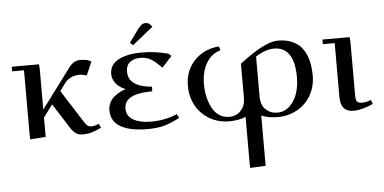

<svg xmlns="http://www.w3.org/2000/svg" viewBox="-58 -747 2316 1157"><g transform="rotate(-5 1100.0 -168.5)"><path d="M32.2 -411.1V-439H196.8L199.2 -411.1V-165L378.9 -405.8Q407.2 -443.8 446.8 -443.8Q465.8 -443.8 491.2 -439L513.2 -428.2L478 -347.2Q453.6 -355 434.1 -355Q375 -355 341.8 -309.1L311 -267.1L428.2 -83Q444.3 -56.6 453.9 -47.9Q463.4 -39.1 479 -39.1Q499 -39.1 524.9 -50.8L536.1 -25.9Q498.5 -8.3 474.9 -1.7Q451.2 4.9 422.9 4.9Q394.5 4.9 376.7 -10.5Q358.9 -25.9 339.8 -58.1L254.9 -191.9L199.2 -117.2V0L105 6.8L104 -19V-411.1Z M595.7 -126Q595.7 -152.3 607.7 -174.6Q619.6 -196.8 638.4 -210.7Q657.2 -224.6 673.6 -232.7Q689.9 -240.7 705.6 -245.1Q694.8 -248 682.1 -255.4Q669.4 -262.7 656.2 -274.4Q643.1 -286.1 634.3 -304.2Q625.5 -322.3 625.5 -342.8Q625.5 -399.9 678.7 -428Q731.9 -456.1 819.8 -456.1Q864.3 -456.1 898.2 -451.4Q932.1 -446.8 979.5 -435.1L996.6 -419.9L936.5 -354Q897.9 -394.5 870.6 -409.7Q843.3 -424.8 807.6 -424.8Q770.5 -424.8 746.1 -406.2Q721.7 -387.7 721.7 -347.2Q721.7 -257.8 863.8 -245.1L862.8 -217.8Q692.9 -217.8 692.9 -127.9Q692.9 -81.5 733.9 -58.8Q774.9 -36.1 838.9 -36.1Q925.8 -36.1 998.5 -67.9L1010.7 -43.9Q954.6 -15.1 914.1 -4.2Q873.5 6.8 812.5 6.8Q710.9 6.8 653.3 -25.6Q595.7 -58.1 595.7 -126ZM753.9 -520 809.6 -597.2Q824.7 -616.7 834.7 -623.8Q844.7 -630.9 858.9 -630.9Q864.3 -630.9 869.9 -629.2Q875.5 -627.4 877.9 -626L880.9 -624L897.5 -605L772.5 -504.9Z M1079.6 -230Q1079.6 -324.2 1137.9 -384.5Q1196.3 -444.8 1286.6 -452.1L1293.5 -428.2Q1239.7 -413.6 1208.3 -361.3Q1176.8 -309.1 1176.8 -231Q1176.8 -192.4 1185.1 -156.2Q1193.4 -120.1 1209 -90.1Q1224.6 -60.1 1251 -42Q1277.3 -23.9 1310.5 -23.9Q1335.4 -23.9 1356.9 -33.9Q1378.4 -43.9 1394 -68.6Q1409.7 -93.3 1409.7 -128.9V-336.9Q1564.5 -456.1 1642.6 -456.1Q1686.5 -456.1 1720.5 -443.4Q1754.4 -430.7 1775.6 -409.4Q1796.9 -388.2 1810.3 -358.2Q1823.7 -328.1 1829.1 -296.6Q1834.5 -265.1 1834.5 -228Q1834.5 -164.1 1805.7 -111.6Q1776.9 -59.1 1723.4 -28.1Q1669.9 2.9 1602.5 2.9Q1543.9 2.9 1504.4 -15.1V289.1L1410.6 293.9L1409.7 269V-15.1Q1367.2 2.9 1310.5 2.9Q1243.2 2.9 1189.9 -28.6Q1136.7 -60.1 1108.2 -113Q1079.6 -166 1079.6 -230ZM1504.4 -130.9Q1504.4 -77.6 1533.4 -50.8Q1562.5 -23.9 1602.5 -23.9Q1646.5 -23.9 1678.2 -54.2Q1710 -84.5 1724.4 -129.2Q1738.8 -173.8 1738.8 -226.1Q1738.8 -410.2 1614.7 -410.2Q1593.3 -410.2 1571 -403.3Q1548.8 -396.5 1536.6 -390.1Q1524.4 -383.8 1504.4 -372.1Z M1911.6 -411.1V-439H2076.2L2078.6 -411.1V-86.9Q2078.6 -59.1 2086.4 -49.1Q2094.2 -39.1 2117.2 -39.1Q2144.5 -39.1 2170.4 -50.8L2180.2 -25.9Q2112.8 4.9 2061.5 4.9Q1983.4 4.9 1983.4 -85V-411.1Z"/></g></svg>

Font: Dehuti
Style: Bold
Weight: 700
Version: Version 1.2